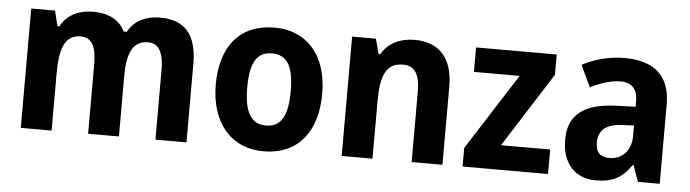

<svg xmlns="http://www.w3.org/2000/svg" viewBox="-41 -711 3145 875"><g transform="rotate(5 1532.0 -273.5)"><path d="M660 -556C601 -556 544 -533 515 -478H501C476 -530 426 -556 353 -556C295 -556 236 -533 207 -476H198L181 -546H72V0H213V-259C213 -376 235 -439 309 -439C358 -439 380 -399 380 -321V0H521V-275C521 -383 547 -439 617 -439C666 -439 688 -397 688 -320V0H830V-358C830 -495 773 -556 660 -556Z M1427 -274C1427 -456 1328 -556 1185 -556C1027 -556 940 -450 940 -274C940 -102 1033 10 1182 10C1342 10 1427 -103 1427 -274ZM1084 -274C1084 -385 1113 -438 1183 -438C1254 -438 1283 -385 1283 -274C1283 -163 1254 -108 1184 -108C1114 -108 1084 -163 1084 -274Z M1826 -556C1764 -556 1706 -533 1675 -477H1667L1649 -546H1540V0H1681V-260C1681 -381 1705 -439 1783 -439C1838 -439 1860 -399 1860 -321V0H2001V-358C2001 -493 1933 -556 1826 -556Z M2484 0V-112H2259L2476 -453V-546H2107V-434H2316L2093 -85V0Z M2786 -557C2717 -557 2648 -539 2593 -509L2639 -410C2688 -434 2732 -449 2778 -449C2827 -449 2855 -421 2855 -366V-340L2768 -337C2622 -332 2548 -279 2548 -163C2548 -56 2607 10 2702 10C2783 10 2824 -16 2865 -74H2869L2895 0H2995V-364C2995 -494 2921 -557 2786 -557ZM2804 -252 2855 -254V-206C2855 -137 2812 -97 2756 -97C2717 -97 2693 -115 2693 -162C2693 -215 2723 -249 2804 -252Z"/></g></svg>

Font: Noto Sans Kannada SemiCondensed
Style: Bold
Weight: 700
Width: 4
Designer: Jelle Bosma - Monotype Design Team
Foundry: Monotype Imaging Inc.
Version: Version 2.005